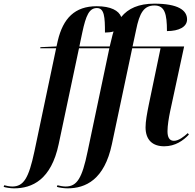

<svg xmlns="http://www.w3.org/2000/svg" viewBox="-161 -790 1068 1050"><path d="M-84 240C15 240 119 193 160 -2L271 -526H437L318 39C288 185 260 230 198 230C183 230 164 226 153 223L150 232C163 236 188 240 208 240C307 240 410 193 451 -2L562 -526H717L653 -219C643 -169 635 -127 635 -94C635 -25 673 10 737 10C798 10 842 -22 872 -54L866 -62C844 -42 816 -20 790 -20C765 -20 755 -40 755 -72C755 -103 762 -145 769 -179L846 -536H564L583 -625C602 -720 626 -760 684 -760C740 -760 752 -714 752 -620C818 -620 862 -643 862 -684C862 -734 813 -770 683 -770C598 -770 540 -744 502 -697C489 -732 445 -756 368 -756C248 -756 184 -690 155 -567L148 -536L60 -532L59 -526H146L27 39C-4 185 -32 230 -94 230C-108 230 -128 226 -138 223L-141 232C-129 236 -103 240 -84 240ZM273 -536 289 -612C309 -706 327 -746 369 -746C410 -746 413 -696 413 -612C431 -612 447 -614 460 -618C456 -606 453 -594 450 -581L439 -536Z"/></svg>

Font: Noto Serif Display SemiCondensed SemiBold
Style: Italic
Weight: 600
Width: 4
Italic angle: -12°
Designer: Monotype Design Team
Foundry: Monotype Imaging Inc.
Version: Version 2.009